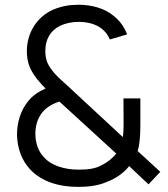

<svg xmlns="http://www.w3.org/2000/svg" viewBox="-20 -754 692 790"><path d="M301.5 15C342.5 15 383 10.5 419.5 -5.5C453 -17.5 489 -41.5 511.5 -70.5L591 4.5L639.5 -47L546.5 -132.5C553 -154 557.5 -185.5 557.5 -238.5V-349H488L488.5 -243.5C488.5 -226 488 -208.5 485.5 -190L257.5 -401.5C238.5 -418.5 220 -435 205.5 -451C179.5 -481.5 166.5 -503 166.5 -544C166.5 -591.5 186.5 -627.5 226.5 -647.5C249.5 -658.5 276 -664 303.5 -664C337 -664 371.5 -656.5 397 -637C412.5 -625.5 424.5 -610.5 432 -591.5L503 -612.5C492.5 -641 473.5 -668.5 448.5 -688C411.5 -720 356.5 -734.5 302.5 -734.5C267.5 -734.5 231 -728.5 197 -713.5C130.5 -683.5 90.5 -617.5 90.5 -543.5C90.5 -479 117.5 -441.5 167.5 -389.5C141.5 -378.5 116 -362.5 97 -339C64 -300 49.5 -247.5 50 -197C52 -143.5 68.5 -95 104.5 -56.5C150.5 -7.5 221 15 301.5 15ZM302.5 -56C248.5 -56 190.5 -71.5 159.5 -108.5C137.5 -132 126.5 -164 125.5 -200.5C125 -235 134.5 -267.5 154 -291.5C171.5 -312.5 196.5 -327.5 224.5 -336L458.5 -122C447.5 -109.5 433 -92.5 398 -74C370 -59 340 -56 302.5 -56Z"/></svg>

Font: Hauora
Style: Regular
Weight: 400
Designer: Mikhail Sharanda
Foundry: WCYS & Co.
Version: Version 1.010